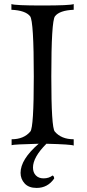

<svg xmlns="http://www.w3.org/2000/svg" viewBox="-20 -713 425 943"><path d="M342 2Q330 -4 208 -7Q142 59 142 110Q142 134 156 148.5Q170 163 194 163Q220 163 238 149Q246 152 246 164Q214 210 160 210Q121 210 101 188Q81 166 81 136Q81 70 170 -7Q47 -4 37 0V-29Q97 -29 129 -67Q146 -87 146 -337Q146 -609 128 -633Q105 -662 36 -665V-693Q54 -686 187 -686Q325 -686 342 -693V-665Q272 -662 250 -633Q232 -609 232 -337Q232 -86 249 -67Q281 -29 342 -29Z"/></svg>

Font: GFS Artemisia
Style: Regular
Weight: 400
Designer: Takis Katsoulidis and George D. Matthiopoulos
Foundry: Takis Katsoulidis and George D. Matthiopoulos
Version: Version 1.0